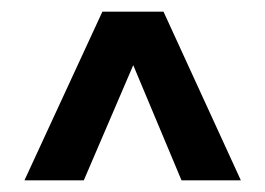

<svg xmlns="http://www.w3.org/2000/svg" viewBox="-20 -769 456 330"><path d="M22 -459 156 -749H261L394 -459H292L209 -657L124 -459Z"/></svg>

Font: Saira Semi Condensed SemiBold
Style: Regular
Weight: 600
Width: 4
Designer: Hector Gatti with collaboration of the Omnibus-Type team
Foundry: Omnibus-Type
Version: Version 1.001; ttfautohint (v1.8)